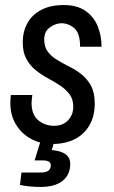

<svg xmlns="http://www.w3.org/2000/svg" viewBox="-20 -558 450 760"><path d="M186 12Q141 12 103.5 -8Q66 -28 43.5 -64.5Q21 -101 21 -150Q21 -158 21.5 -166Q22 -174 23 -182H108Q107 -174 106 -166Q105 -158 105 -150Q105 -104 131.5 -82Q158 -60 194 -60Q229 -60 249.5 -82Q270 -104 270 -135Q270 -165 255.5 -184.5Q241 -204 218.5 -219Q196 -234 170 -248Q144 -262 121.5 -280Q99 -298 84.5 -324.5Q70 -351 70 -390Q70 -432 88 -465.5Q106 -499 142.5 -518.5Q179 -538 232 -538Q286 -538 319 -514.5Q352 -491 367 -453.5Q382 -416 382 -373H297Q297 -427 274 -446.5Q251 -466 223 -466Q201 -466 178 -450Q155 -434 155 -402Q155 -372 169.5 -353Q184 -334 206.5 -320.5Q229 -307 255 -294Q281 -281 303.5 -263Q326 -245 340.5 -218Q355 -191 355 -148Q355 -98 334 -62Q313 -26 275.5 -7Q238 12 186 12ZM141 182Q96 182 59 174L65 125H141Q161 125 171 118Q181 111 181 96Q181 77 150 77H117L144 -11H199L185 36Q258 42 258 91Q258 134 227.5 158Q197 182 141 182Z"/></svg>

Font: Archivo Narrow
Style: Italic
Weight: 400
Italic angle: -8°
Designer: Hector Gatti
Foundry: Omnibus-Type
Version: Version 3.002